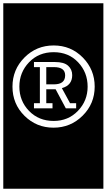

<svg xmlns="http://www.w3.org/2000/svg" viewBox="-32 -937 650 1170"><path d="M-12 -917H598V213H-12ZM294 -159Q398 -159 471.5 -232Q545 -305 545 -409Q545 -513 472.5 -586.5Q400 -660 295 -660Q190 -660 117 -586.5Q44 -513 44 -409Q44 -304 117 -231.5Q190 -159 294 -159ZM295 -200Q204 -200 145 -261Q86 -322 86 -409Q86 -496 145 -557.5Q204 -619 295 -619Q386 -619 444 -557.5Q502 -496 502 -409Q502 -323 443 -261.5Q384 -200 295 -200ZM175 -277H288V-308H250V-393H307L369 -277H432V-308H395L345 -400Q408 -417 408 -479Q408 -514 383 -536.5Q358 -559 304 -559H175V-528H211V-308H175ZM297 -528Q365 -528 365 -478Q365 -423 297 -423H250V-528Z"/></svg>

Font: Zilla Slab Highlight
Style: Regular
Weight: 400
Designer: Typotheque Type Foundry
Foundry: Typotheque type foundry
Version: Version 1.1; 2017; ttfautohint (v1.6)